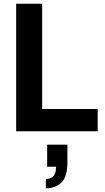

<svg xmlns="http://www.w3.org/2000/svg" viewBox="-20 -707 564 1034"><path d="M67 0V-687H207V-120H506V0ZM227 307V257Q257 257 269.5 239.5Q282 222 282 191H234V72H343V168Q343 244 311.5 275.5Q280 307 227 307Z"/></svg>

Font: Archivo SemiCondensed
Style: Bold
Weight: 680
Width: 4
Designer: Hector Gatti
Foundry: Omnibus-Type
Version: Version 2.001; ttfautohint (v1.8.3)